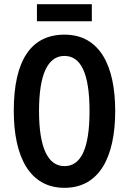

<svg xmlns="http://www.w3.org/2000/svg" viewBox="-20 -890 617 920"><path d="M420 -870H157V-788H420ZM532 -358C532 -577 457 -724 289 -724C129 -724 46 -601 46 -359C46 -142 120 10 289 10C457 10 532 -139 532 -358ZM167 -358C167 -532 208 -622 289 -622C369 -622 409 -535 409 -358C409 -180 369 -94 289 -94C209 -94 167 -183 167 -358Z"/></svg>

Font: Noto Sans Georgian ExtraCondensed SemiBold
Style: Regular
Weight: 600
Width: 2
Designer: Monotype Design Team, Akaki Razmadze
Foundry: Google LLC
Version: Version 2.005